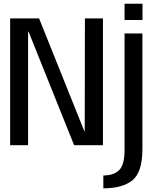

<svg xmlns="http://www.w3.org/2000/svg" viewBox="-20 -773 841 1022"><path d="M34 0H129.5V-604.5H132L374.5 0H528V-675H432L431 -74.5H429L188 -675H34ZM530 229.5Q632 229.5 685 186.5Q738 143.5 738 21V-595H643V25.5Q643 105 613.8 133Q584.5 161 530 161ZM643 -753V-666.5H738.5V-753Z"/></svg>

Font: Anybody SemiCondensed
Style: Regular
Weight: 400
Width: 4
Version: Version 1.113;gftools[0.9.25]